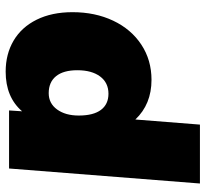

<svg xmlns="http://www.w3.org/2000/svg" viewBox="-44 -502 726 678"><g transform="rotate(-90 319.0 -163.0)"><path d="M615 -270Q615 -190 585 -126.5Q555 -63 500.5 -27Q446 9 376 9Q290 9 236 -48L218 180H10L63 -494H268L265 -448Q315 -506 405 -506Q467 -506 514.5 -478Q562 -450 588.5 -396.5Q615 -343 615 -270ZM410 -253Q410 -302 389 -328Q368 -354 329 -354Q293 -354 271.5 -324.5Q250 -295 250 -248Q250 -196 270 -169.5Q290 -143 327 -143Q366 -143 388 -172.5Q410 -202 410 -253Z"/></g></svg>

Font: Nunito Sans Heavy Heavy
Style: Italic
Weight: 400
Italic angle: -4.541°
Designer: Vernon Adams
Foundry: Vernon Adams
Version: Version 2.002